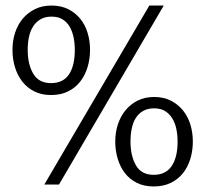

<svg xmlns="http://www.w3.org/2000/svg" viewBox="-20 -666 745 693"><path d="M140 0 519 -646H571L193 0ZM676 -155Q676 -122 667 -92.5Q658 -63 640.5 -41Q623 -19 596.5 -6Q570 7 535 7Q500 7 474 -6Q448 -19 431 -41Q414 -63 405 -92.5Q396 -122 396 -155Q396 -188 405.5 -217Q415 -246 433 -268Q451 -290 477 -303Q503 -316 536 -316Q570 -316 596 -303Q622 -290 640 -268Q658 -246 667 -217Q676 -188 676 -155ZM621 -155Q621 -179 616.5 -200.5Q612 -222 602 -238.5Q592 -255 576 -265Q560 -275 536 -275Q513 -275 496.5 -265.5Q480 -256 470 -240Q460 -224 455.5 -202Q451 -180 451 -155Q451 -104 470.5 -69.5Q490 -35 535 -35Q578 -35 599.5 -66.5Q621 -98 621 -155ZM305 -486Q305 -453 296 -423.5Q287 -394 269.5 -371.5Q252 -349 225.5 -336Q199 -323 164 -323Q130 -323 104 -336Q78 -349 60.5 -371.5Q43 -394 34 -423.5Q25 -453 25 -486Q25 -519 34.5 -548Q44 -577 62 -598.5Q80 -620 106 -633Q132 -646 166 -646Q200 -646 226 -633Q252 -620 269.5 -598.5Q287 -577 296 -548Q305 -519 305 -486ZM250 -486Q250 -510 245.5 -531.5Q241 -553 231.5 -569.5Q222 -586 206 -596Q190 -606 166 -606Q143 -606 126.5 -596.5Q110 -587 99.5 -570.5Q89 -554 84.5 -532.5Q80 -511 80 -486Q80 -434 100 -400Q120 -366 164 -366Q208 -366 229 -397.5Q250 -429 250 -486Z"/></svg>

Font: Mukta Mahee Light
Style: Regular
Weight: 300
Designer: Shuchita Grover, Noopur Datye, Girish Dalvi, Yashodeep Gholap
Foundry: Ek Type
Version: Version 2.538;PS 1.000;hotconv 16.6.51;makeotf.lib2.5.65220;